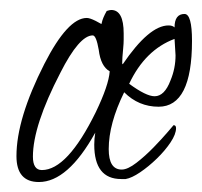

<svg xmlns="http://www.w3.org/2000/svg" viewBox="-20 -349 405 385"><path d="M58 16Q13 16 13 -36Q13 -111 69 -221Q116 -313 154 -313Q160 -313 172 -307L183 -301Q184 -301 184 -303Q185 -308 187.5 -314Q190 -320 194 -327Q200 -329 203 -329Q228 -329 228 -282Q228 -277 228 -269.5Q228 -262 227 -252Q226 -242 225.5 -234.5Q225 -227 225 -222L226 -220Q279 -298 318 -298Q326 -298 330 -294Q330 -321 350 -321Q365 -321 365 -267Q365 -135 298 -135Q258 -135 229 -164Q198 -101 198 -50Q198 -9 224 -9Q236 -9 253.5 -22.5Q271 -36 288 -53.5Q305 -71 316.5 -84.5Q328 -98 328 -98Q333 -98 333 -92Q333 -80 322 -63.5Q311 -47 294.5 -31Q278 -15 261 -3.5Q244 8 232 10H223Q169 10 169 -59Q169 -65 169.5 -71Q170 -77 171 -83Q116 16 58 16ZM64 -8Q115 -8 172 -124Q198 -178 200 -206Q182 -216 178 -249Q173 -278 166 -278Q139 -278 101 -203Q46 -97 46 -35Q46 -8 64 -8ZM290 -156Q310 -156 322 -188Q332 -212 332 -238L330 -271Q271 -249 239 -181Q273 -156 290 -156Z"/></svg>

Font: Petemoss
Style: Regular
Weight: 400
Designer: Robert E. Leuschke
Foundry: Robert E. Leuschke
Version: Version 1.010; ttfautohint (v1.8.3)